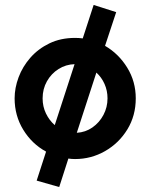

<svg xmlns="http://www.w3.org/2000/svg" viewBox="-20 -636 607 775"><path d="M219 119 128 93 166 -24Q109 -55 74 -112Q39 -169 39 -239Q39 -281 55 -324Q71 -367 102.5 -403Q134 -439 179.5 -461Q225 -483 283 -483Q299 -483 314 -481L358 -616L449 -587L404 -451Q459 -419 493.5 -363Q528 -307 528 -239Q528 -169 494 -113.5Q460 -58 404 -26Q348 6 283 6Q269 6 256 4ZM152 -239Q152 -206 165.5 -178Q179 -150 201 -131L281 -377Q246 -376 216.5 -357.5Q187 -339 169.5 -308Q152 -277 152 -239ZM414 -239Q414 -270 402 -297Q390 -324 369 -343L290 -100Q325 -102 353 -121.5Q381 -141 397.5 -172Q414 -203 414 -239Z"/></svg>

Font: Lil Grotesk Bold
Style: Regular
Weight: 700
Designer: Bastien Sozeau
Foundry: NBR — Bastien Sozeau
Version: Version 4.002; ttfautohint (v1.8.4.7-5d5b)